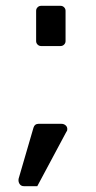

<svg xmlns="http://www.w3.org/2000/svg" viewBox="-20 -535 328 659"><path d="M62 104Q52 104 47 96Q42 88 44 78L95 -97Q99 -110 112 -110H191Q199 -110 205 -105Q211 -100 211 -92Q211 -90 210.5 -87.5Q210 -85 208 -83L108 104ZM121 -377Q114 -377 109 -382Q104 -387 104 -394V-498Q104 -505 109 -510Q114 -515 121 -515H188Q195 -515 200 -510Q205 -505 205 -498V-394Q205 -387 200 -382Q195 -377 188 -377Z"/></svg>

Font: Miriam Libre Medium
Style: Regular
Weight: 500
Version: Version 2.000